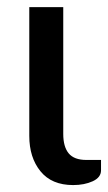

<svg xmlns="http://www.w3.org/2000/svg" viewBox="-20 -528 312 554"><path d="M191 6Q129 6 96.8 -33.8Q64.5 -73.5 64.5 -136V-507.5H162.5V-141.5Q162.5 -104.5 178.2 -85.5Q194 -66.5 229 -66.5H271.5V-36.5Q271.5 -16 247.5 -5Q223.5 6 191 6Z"/></svg>

Font: Verano Sans Medium
Style: Regular
Weight: 500
Designer: Lukasz Dziedzic with Adam Twardoch and Botio Nikoltchev
Foundry: tyPoland Lukasz Dziedzic
Version: Version 3.001;December 28, 2019;FontCreator 12.0.0.2547 64-b